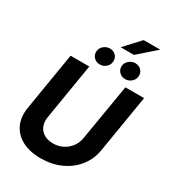

<svg xmlns="http://www.w3.org/2000/svg" viewBox="-252 -1218 1229 1364"><g transform="rotate(30 362.5 -536.5)"><path d="M571.2 -727.5H724.7L646.8 -255.5Q633.7 -175.8 585.8 -116Q538 -56.2 464.6 -23Q391.1 10.1 300.7 10.4Q210.3 10.1 148 -23Q85.7 -56.2 58.3 -116Q30.8 -175.8 43.8 -255.5L121.8 -727.5H275.3L199.5 -268.2Q192.8 -226.7 205.7 -194.5Q218.7 -162.3 249 -143.8Q279.3 -125.2 323.7 -125Q368.7 -125.2 404.6 -143.8Q440.5 -162.3 464.1 -194.5Q487.7 -226.7 494.4 -268.2ZM399.7 -957.4 515.7 -1083H651.9L508.7 -957.4ZM332 -777.1Q299.8 -777 280.2 -799.5Q260.5 -822.1 265.7 -852.8Q269.8 -877.7 291.1 -894.6Q312.4 -911.5 338.8 -911.8Q371.3 -911.5 390.4 -889.5Q409.5 -867.4 404.1 -835.8Q400.7 -811.7 379.7 -794.3Q358.7 -777 332 -777.1ZM539.9 -777.1Q508.2 -777 488.4 -799.3Q468.6 -821.7 473.6 -852.8Q478.1 -877.7 499.6 -894.6Q521.1 -911.5 547 -911.8Q579.7 -911.5 598.9 -889.5Q618.2 -867.4 612.9 -835.8Q608.9 -811.7 588 -794.3Q567.1 -777 539.9 -777.1Z"/></g></svg>

Font: Inter Tight
Style: Italic
Weight: 400
Italic angle: -9.39999°
Designer: Rasmus Andersson
Foundry: rsms
Version: Version 3.002